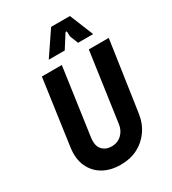

<svg xmlns="http://www.w3.org/2000/svg" viewBox="-223 -1050 1051 1176"><g transform="rotate(-30 302.5 -462.5)"><path d="M279 10Q207 10 155 -20Q103 -50 78 -105.5Q53 -161 64 -238L129 -700H270L203 -227Q195 -170 220 -142.5Q245 -115 286 -115Q329 -115 358 -143Q387 -171 392 -214L461 -700H602L530 -209Q521 -143 486.5 -93.5Q452 -44 399.5 -17Q347 10 279 10ZM217 -768 330 -935H463L531 -768H424L401 -827L400 -856Q400 -863 396 -864Q392 -865 387 -858L330 -768Z"/></g></svg>

Font: Finlandica SemiBold
Style: Italic
Weight: 600
Italic angle: -8°
Designer: Niklas Ekholm, Juho Hiilivirta, Jaakko Suomalainen
Foundry: Helsinki Type Studio
Version: Version 1.063